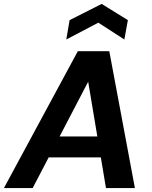

<svg xmlns="http://www.w3.org/2000/svg" viewBox="-43 -962 775 982"><path d="M-23 0 355 -700H516L647 0H499L408 -544L124 0ZM108 -157 163 -264H537L554 -157ZM296 -760 313 -859 477 -942 611 -859 593 -760 460 -846Z"/></svg>

Font: DM Sans 20pt ExtraBold
Style: Italic
Weight: 800
Italic angle: -10°
Version: Version 4.004;gftools[0.9.30]